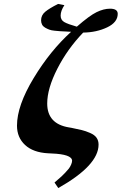

<svg xmlns="http://www.w3.org/2000/svg" viewBox="-20 -769 616 972"><path d="M242 8 223 7Q148 3 107 -35Q66 -73 66 -133Q66 -234 150 -373Q234 -512 340 -608Q332 -609 314 -609.5Q296 -610 284.5 -611Q273 -612 256.5 -613.5Q240 -615 229.5 -619Q219 -623 208.5 -629Q198 -635 193 -644.5Q188 -654 188 -666Q188 -692 209 -709.5Q230 -727 274 -749L306 -743Q287 -714 287 -690Q287 -668 305 -657.5Q323 -647 369 -634Q433 -690 469 -707.5Q505 -725 537 -725Q576 -725 576 -699Q576 -656 522.5 -630.5Q469 -605 401 -604Q322 -522 270.5 -421.5Q219 -321 219 -245Q219 -142 329 -124L341 -122Q375 -115 394 -110.5Q413 -106 436 -96Q459 -86 469 -71.5Q479 -57 479 -37Q479 68 275 183L256 155Q258 153 271.5 141.5Q285 130 291.5 124Q298 118 310 105.5Q322 93 328.5 84.5Q335 76 340 64.5Q345 53 345 44Q343 12 242 8Z"/></svg>

Font: Lingua Franca
Style: Bold Italic
Weight: 700
Italic angle: -13°
Version: Version 1.19